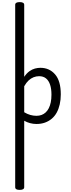

<svg xmlns="http://www.w3.org/2000/svg" viewBox="-20 -1166 675 1832"><path d="M168 646Q146 646 135.5 639.5Q125 633 125 620V-1120Q125 -1133 135.5 -1139.5Q146 -1146 168 -1146Q189 -1146 200 -1139.5Q211 -1133 211 -1120V-433Q235 -468 261 -486.5Q287 -505 313.5 -512Q340 -519 365 -519Q451 -519 505.5 -456.5Q560 -394 560 -266Q560 -214 550 -170Q540 -126 521 -91.5Q502 -57 473.5 -33Q445 -9 408.5 4Q372 17 328 17Q297 17 267 9Q237 1 211 -14V620Q211 633 200 639.5Q189 646 168 646ZM211 -95Q241 -77 270 -69Q299 -61 328 -61Q354 -61 376 -69Q398 -77 415.5 -93Q433 -109 445.5 -133.5Q458 -158 464.5 -190.5Q471 -223 471 -263Q471 -318 458 -357.5Q445 -397 419 -418Q393 -439 353 -439Q326 -439 300.5 -429Q275 -419 252.5 -398Q230 -377 211 -343Z"/></svg>

Font: Playwrite BR
Style: Regular
Weight: 400
Designer: Veronika Burian, José Scaglione
Foundry: TypeTogether
Version: Version 1.002